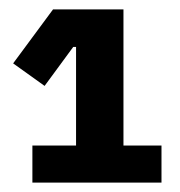

<svg xmlns="http://www.w3.org/2000/svg" viewBox="-20 -718 384 409"><path d="M49 -329V-408H142V-618H136L75 -535L8 -583L93 -698H243V-408H324V-329Z"/></svg>

Font: Aneliza ExtraBold
Style: Regular
Weight: 800
Designer: Mike Abbink, Paul van der Laan, Pieter van Rosmalen
Foundry: Bold Monday
Version: Version 3.001;September 8, 2019;FontCreator 11.5.0.2425 64-b